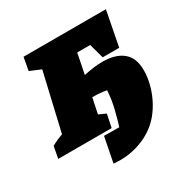

<svg xmlns="http://www.w3.org/2000/svg" viewBox="-192 -683 961 987"><g transform="rotate(-30 288.5 -189.5)"><path d="M-30 0 -17 -70Q-5 -76 2.5 -80Q10 -84 20.5 -88.5Q31 -93 50 -100L129 -440L64 -467L78 -544H567L527 -338H429L405 -425H328L304 -305Q366 -319 415 -319Q494 -319 536.5 -283.5Q579 -248 579 -175Q579 -131 566 -85Q553 -39 530.5 1Q508 41 481 69Q437 115 374 140Q311 165 245 165Q237 165 226 164.5Q215 164 204 163L233 15Q255 15 277 15.5Q299 16 323 16Q334 -18 347.5 -72Q361 -126 364 -180Q328 -187 286 -187Q283 -187 280 -187L261 -96L303 -77L287 0Z"/></g></svg>

Font: Piazzolla SC Black
Style: Italic
Weight: 900
Italic angle: -11.3°
Designer: Juan Pablo del Peral
Foundry: Huerta Tipografica
Version: Version 1.330